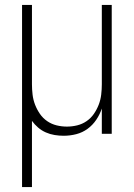

<svg xmlns="http://www.w3.org/2000/svg" viewBox="-20 -540 540 775"><path d="M69 215V-520H109V-200Q109 -179 111.5 -158Q114 -137 121.5 -117.5Q129 -98 141 -80.5Q153 -63 170.5 -51Q188 -39 208.5 -34Q229 -29 250 -29Q271 -29 291.5 -34Q312 -39 329.5 -51Q347 -63 359 -80.5Q371 -98 378.5 -117.5Q386 -137 388.5 -158Q391 -179 391 -200V-520H431V0H391V-102Q383 -78 368.5 -56.5Q354 -35 333.5 -20Q313 -5 288 1.5Q263 8 237 8Q219 8 200.5 5Q182 2 165 -5.5Q148 -13 134 -25Q120 -37 109 -52V215Z"/></svg>

Font: Iosevka Extralight
Style: Regular
Weight: 200
Monospace: yes
Designer: Belleve Invis
Foundry: Belleve Invis
Version: Version 32.0.1; ttfautohint (v1.8.4)